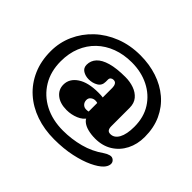

<svg xmlns="http://www.w3.org/2000/svg" viewBox="-191 -980 1416 1416"><g transform="rotate(45 516.5 -272.5)"><path d="M572.5 -237.5Q563 -241.5 556 -243.8Q549 -246 536.5 -246Q518.5 -246 503 -234Q487.5 -222 487.5 -202Q487.5 -179.5 501.2 -165Q515 -150.5 536.5 -150.5Q552.5 -150.5 564 -154Q575.5 -157.5 578 -165.5L592.5 -115.5Q573 -82 529.2 -63.8Q485.5 -45.5 437 -45.5Q368.5 -45.5 328 -78Q287.5 -110.5 287.5 -162Q287.5 -224 346.5 -263.5Q405.5 -303 512.5 -303Q542 -303 557 -300.5Q572 -298 591.5 -289.5ZM790.5 -148.5Q811 -148.5 827 -159.5Q843 -170.5 854.5 -191.5Q866 -212.5 872 -243Q878 -273.5 878 -312Q878 -411.5 832 -483.8Q786 -556 707 -595.5Q628 -635 529.5 -635Q445.5 -635 376.2 -609Q307 -583 256.8 -534.8Q206.5 -486.5 179.2 -419.5Q152 -352.5 152 -270Q152 -164.5 199.5 -85.8Q247 -7 331.2 36.8Q415.5 80.5 525.5 80.5Q615 80.5 700 58Q785 35.5 857.5 -16Q876 -29 898.5 -35.2Q921 -41.5 937.5 -26Q953 -11.5 949.5 10.8Q946 33 926 54.5Q899.5 83 842.5 110Q785.5 137 704.5 154.5Q623.5 172 524.5 172Q422 172 334.8 141.8Q247.5 111.5 183 53.8Q118.5 -4 82.8 -85.8Q47 -167.5 47 -270Q47 -361 83.2 -441.8Q119.5 -522.5 185.2 -584.5Q251 -646.5 340.8 -681.8Q430.5 -717 537 -717Q631 -717 712.5 -690Q794 -663 855.2 -611Q916.5 -559 951 -484Q985.5 -409 985.5 -313Q985.5 -237 954.5 -176.2Q923.5 -115.5 867.2 -80.5Q811 -45.5 734.5 -45.5Q693.5 -45.5 657.5 -54.8Q621.5 -64 598.8 -84.2Q576 -104.5 575 -137.5L560 -142V-401Q560 -420 552 -434.2Q544 -448.5 525 -448.5Q511.5 -448.5 502.8 -441.2Q494 -434 494 -420.5V-397.5Q494 -358 462.8 -339.5Q431.5 -321 391.5 -321Q358 -321 331.5 -337.2Q305 -353.5 305 -387Q305 -429 333.5 -460Q362 -491 421 -508Q480 -525 571.5 -525Q620 -525 661.5 -510.2Q703 -495.5 728.8 -465Q754.5 -434.5 754.5 -386V-194Q754.5 -173 762.5 -160.8Q770.5 -148.5 790.5 -148.5Z"/></g></svg>

Font: Fraunces SuperSoft Wonky
Style: Regular
Weight: 900
Version: Version 1.000;[b76b70a41]